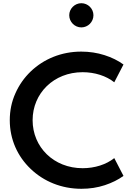

<svg xmlns="http://www.w3.org/2000/svg" viewBox="-20 -1162 819 1198"><path d="M487.5 -991C529 -991 563 -1025 563 -1067C563 -1108 529 -1142 487.5 -1142C446.5 -1142 412 -1108 412 -1067C412 -1025 446.5 -991 487.5 -991ZM488 16C539.5 16 588.5 8.5 634 -6.5C679.5 -21.5 718 -41 750.5 -64.5L693 -175.5C643 -135.5 571.5 -112.5 495.5 -112.5C315.5 -112.5 183.5 -244 183.5 -412C183.5 -580 315.5 -711.5 495.5 -711.5C571.5 -711.5 643 -688.5 693 -648.5L750.5 -759.5C717 -784 677.5 -803.5 632 -818C586.5 -832.5 538 -840 487 -840C363 -840 253 -794 171.5 -716C131 -677 99 -631.5 76 -579.5C52.5 -527.5 41 -471.5 41 -412C41 -292 89.5 -186 171.5 -108C253 -30 363.5 16 488 16Z"/></svg>

Font: Spartan SemiBold
Style: Regular
Weight: 600
Designer: Matt Bailey, Mirko Velimirovic
Foundry: Matt Bailey
Version: Version 1.003